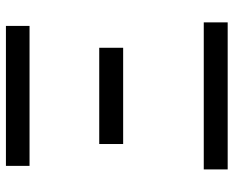

<svg xmlns="http://www.w3.org/2000/svg" viewBox="-89 -684 773 635"><g transform="rotate(-90 297.5 -366.5)"><path d="M54.7 0V-79.1H541V0ZM138.7 -345.7V-424.8H457V-345.7ZM66.4 -655.3V-733.4H529.3V-655.3Z"/></g></svg>

Font: GenYoGothic TW TTF Regular
Style: Regular
Weight: 400
Version: Version 1.300